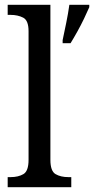

<svg xmlns="http://www.w3.org/2000/svg" viewBox="-20 -780 392 800"><path d="M12 0V-42H24Q56 -42 77.5 -54.5Q99 -67 99 -114V-650Q99 -695 76.5 -706.5Q54 -718 24 -718H12V-760H190V-114Q190 -67 211.5 -54.5Q233 -42 265 -42H277V0ZM241 -613Q248 -646 256 -685Q264 -724 269 -760H352V-750Q343 -729 330 -702Q317 -675 302 -648Q287 -621 274 -600H241Z"/></svg>

Font: Noto Serif Tamil SemiCondensed
Style: Regular
Weight: 400
Width: 4
Designer: Indian Type Foundry, Tom Grace, and the Monotype Design Team
Foundry: Monotype Imaging Inc.
Version: Version 2.004; ttfautohint (v1.8.4.7-5d5b)